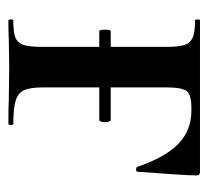

<svg xmlns="http://www.w3.org/2000/svg" viewBox="-40 -468 508 469"><g transform="rotate(90 214.5 -234.0)"><path d="M53 -236Q53 -250 57 -250H274Q276 -250 277.5 -245.5Q279 -241 279 -236Q279 -231 277.5 -226.5Q276 -222 274 -222H57Q53 -222 53 -236ZM30 -12Q59 -12 72 -17Q85 -22 90 -36.5Q95 -51 95 -81V-387Q95 -417 90 -431Q85 -445 71.5 -450.5Q58 -456 30 -456Q28 -456 28 -462Q28 -468 30 -468H400Q409 -468 409 -460Q409 -442 406 -400L400 -315Q400 -312 394.5 -312Q389 -312 388 -315Q365 -383 332 -415Q299 -447 251 -447H244Q212 -447 203 -435.5Q194 -424 194 -386V-85Q194 -54 200.5 -39Q207 -24 225.5 -18Q244 -12 283 -12Q286 -12 286 -6Q286 0 283 0Q244 0 222 -1L145 -2L78 -1Q61 0 30 0Q28 0 28 -6Q28 -12 30 -12Z"/></g></svg>

Font: Cormorant SC
Style: Bold
Weight: 700
Designer: Christian Thalmann (Catharsis Fonts)
Foundry: Catharsis Fonts
Version: Version 4.000